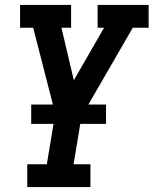

<svg xmlns="http://www.w3.org/2000/svg" viewBox="-20 -540 640 775"><path d="M90 215V123H169L203 -81L114 -428H61V-520H267V-428H228L278 -216L400 -428H374V-520H580V-428H516L309 -70L277 123H345V215ZM106 -40V-118H408V-40Z"/></svg>

Font: Iosevka Etoile SmBdObl
Style: Regular
Weight: 600
Italic angle: -9°
Designer: Belleve Invis
Foundry: Belleve Invis
Version: Version 15.5.2; ttfautohint (v1.8.4)